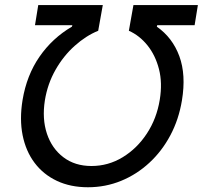

<svg xmlns="http://www.w3.org/2000/svg" viewBox="-20 -748 821 777"><path d="M71.3 -343.3Q87.9 -443.4 139.9 -518.6Q191.9 -593.8 271 -640.1L272.9 -646H121.6L134.8 -727.5H396L377.4 -623.5Q328.1 -603.5 282.5 -562.7Q236.8 -522 204.6 -465.3Q172.4 -408.7 161.6 -341.8Q149.9 -267.1 169.9 -207Q189.9 -147 236.6 -111.6Q283.2 -76.2 350.1 -76.2Q418 -76.2 476.3 -111.6Q534.7 -147 574.5 -207.8Q614.3 -268.6 626.5 -344.2Q637.7 -412.6 623.3 -468.5Q608.9 -524.4 576.7 -564.5Q544.4 -604.5 501.5 -623.5L520 -727.5H780.8L767.6 -646H616.2L614.7 -640.1Q678.2 -595.7 705.8 -520.5Q733.4 -445.3 716.3 -341.8Q703.6 -264.6 669.4 -200.4Q635.3 -136.2 584.2 -89.1Q533.2 -42 470 -16.1Q406.7 9.8 335.9 9.8Q265.1 9.8 210.2 -16.1Q155.3 -42 119.9 -89.1Q84.5 -136.2 71.5 -200.9Q58.6 -265.6 71.3 -343.3Z"/></svg>

Font: Inter Variable
Style: Italic
Weight: 400
Italic angle: -9.39999°
Designer: Rasmus Andersson
Foundry: rsms
Version: Version 4.001;git-9221beed3